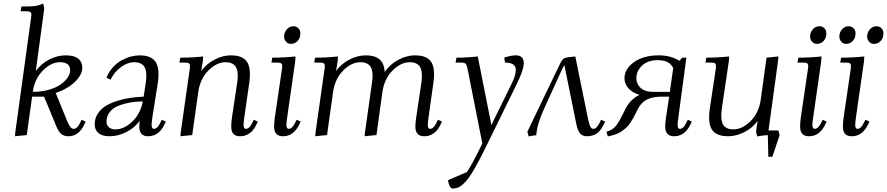

<svg xmlns="http://www.w3.org/2000/svg" viewBox="-20 -766 5031 1089"><path d="M64.9 6.8 66.9 -17.1 155.8 -662.1Q158.2 -681.6 158.2 -683.1Q158.2 -693.4 151.4 -697.8Q144.5 -702.1 127 -702.1H97.2L101.1 -729Q154.3 -729 176 -731.4Q197.8 -733.9 225.1 -746.1L231 -717.8L183.1 -363.8Q213.4 -404.8 259.5 -428.5Q305.7 -452.1 352.1 -452.1Q400.4 -452.1 423.6 -433.3Q446.8 -414.6 446.8 -380.9Q446.8 -342.8 405.8 -302.5Q364.7 -262.2 295.9 -238.8L360.8 -80.1Q371.1 -55.7 379.4 -45.4Q387.7 -35.2 397.9 -35.2Q417 -35.2 432.1 -64.9L442.9 -86.9L465.8 -76.2L455.1 -54.2Q423.8 6.8 369.1 6.8Q343.8 6.8 328.4 -5.1Q313 -17.1 299.8 -48.8L230 -217.8H162.1L131.8 0ZM166 -245.1Q215.3 -245.1 256.8 -256.8Q298.3 -268.6 324 -286.9Q349.6 -305.2 363.8 -326.2Q377.9 -347.2 377.9 -367.2Q377.9 -413.1 320.8 -413.1Q270 -413.1 223.4 -366.2Q176.8 -319.3 166 -245.1Z M517.1 -61Q517.1 -94.7 534.9 -121.8Q552.7 -148.9 580.6 -165.8Q608.4 -182.6 646.2 -194.3Q684.1 -206.1 720.5 -211.2Q756.8 -216.3 794.9 -217.8L805.7 -290Q810.1 -315.4 810.1 -334Q810.1 -358.9 804.2 -375.5Q798.3 -392.1 787.4 -399.9Q776.4 -407.7 765.6 -410.4Q754.9 -413.1 740.7 -413.1Q704.1 -413.1 666.7 -386.2Q629.4 -359.4 606.9 -314L584 -325.2Q596.7 -357.9 619.6 -383.5Q642.6 -409.2 669.2 -423.6Q695.8 -438 721.9 -445.1Q748 -452.1 772 -452.1Q824.7 -452.1 851.8 -427.5Q878.9 -402.8 878.9 -345.2Q878.9 -320.3 875 -294.9L844.7 -104Q839.8 -68.8 839.8 -58.1Q839.8 -35.2 853 -35.2Q871.6 -35.2 886.7 -64.9L897.9 -86.9L920.9 -76.2L909.7 -54.2Q878.4 6.8 819.8 6.8Q770 6.8 770 -47.9Q770 -60.5 772 -80.1Q742.2 -39.6 695.3 -16.4Q648.4 6.8 603 6.8Q557.6 6.8 537.4 -12Q517.1 -30.8 517.1 -61ZM584 -76.2Q584 -55.7 597.9 -43.9Q611.8 -32.2 634.8 -32.2Q684.1 -32.2 730.2 -76.4Q776.4 -120.6 790 -190.9Q764.6 -190.4 741.9 -188Q719.2 -185.5 688.7 -178Q658.2 -170.4 636.5 -158.9Q614.7 -147.5 599.4 -126Q584 -104.5 584 -76.2Z M997.6 -411.1 1002.4 -439Q1069.3 -439 1132.3 -445.8L1130.4 -418L1121.6 -363.8Q1151.9 -404.8 1198 -428.5Q1244.1 -452.1 1290.5 -452.1Q1343.3 -452.1 1370.4 -427.5Q1397.5 -402.8 1397.5 -345.2Q1397.5 -320.3 1393.6 -294.9L1366.2 -104Q1361.3 -68.8 1361.3 -58.1Q1361.3 -35.2 1374.5 -35.2Q1393.6 -35.2 1408.7 -64.9L1419.4 -86.9L1442.4 -76.2L1431.6 -54.2Q1400.4 6.8 1341.3 6.8Q1291.5 6.8 1291.5 -47.9Q1291.5 -71.8 1296.4 -105L1324.2 -290Q1328.6 -315.4 1328.6 -334Q1328.6 -358.9 1322.8 -375.5Q1316.9 -392.1 1305.9 -399.9Q1294.9 -407.7 1284.2 -410.4Q1273.4 -413.1 1259.3 -413.1Q1208.5 -413.1 1161.9 -366Q1115.2 -318.8 1104.5 -244.1L1070.3 0L1003.4 6.8L1005.4 -17.1L1054.7 -363.8Q1057.6 -380.9 1057.6 -391.1Q1057.6 -402.8 1051.3 -407Q1044.9 -411.1 1027.3 -411.1Z M1519.5 -411.1 1524.4 -439Q1593.3 -439 1656.2 -445.8L1654.3 -418L1609.4 -104Q1604.5 -68.8 1604.5 -58.1Q1604.5 -35.2 1617.2 -35.2Q1636.2 -35.2 1651.4 -64.9L1662.6 -86.9L1685.5 -76.2L1674.3 -54.2Q1643.1 6.8 1584.5 6.8Q1534.7 6.8 1534.7 -47.9Q1534.7 -71.8 1539.6 -105L1577.6 -363.8Q1580.6 -380.9 1580.6 -391.1Q1580.6 -402.8 1574.2 -407Q1567.9 -411.1 1550.3 -411.1ZM1591.3 -558.1Q1591.3 -581.5 1606.7 -599.4Q1622.1 -617.2 1644.5 -617.2Q1660.6 -617.2 1672.1 -606.2Q1683.6 -595.2 1683.6 -576.2Q1683.6 -551.3 1668.5 -534.2Q1653.3 -517.1 1629.4 -517.1Q1613.3 -517.1 1602.3 -529.8Q1591.3 -542.5 1591.3 -558.1Z M1762.2 -411.1 1767.1 -439Q1834 -439 1897 -445.8L1895 -418L1886.2 -363.8Q1916.5 -404.8 1962.6 -428.5Q2008.8 -452.1 2055.2 -452.1Q2104.5 -452.1 2131.6 -430.2Q2158.7 -408.2 2162.1 -357.9Q2194.8 -404.3 2241.7 -428.2Q2288.6 -452.1 2335 -452.1Q2387.7 -452.1 2414.8 -427.5Q2441.9 -402.8 2441.9 -345.2Q2441.9 -320.3 2438 -294.9L2411.1 -104Q2406.2 -68.8 2406.2 -58.1Q2406.2 -35.2 2418.9 -35.2Q2438 -35.2 2453.1 -64.9L2463.9 -86.9L2487.3 -76.2L2476.1 -54.2Q2444.8 6.8 2386.2 6.8Q2335.9 6.8 2335.9 -47.9Q2335.9 -68.4 2341.3 -105L2369.1 -290Q2373 -313 2373 -334Q2373 -358.9 2367.2 -375.5Q2361.3 -392.1 2350.3 -399.9Q2339.4 -407.7 2328.9 -410.4Q2318.4 -413.1 2304.2 -413.1Q2253.4 -413.1 2206.5 -366Q2159.7 -318.8 2148.9 -244.1L2115.2 0L2048.3 6.8L2050.3 -17.1L2088.9 -290Q2093.3 -324.2 2093.3 -334Q2093.3 -358.9 2087.4 -375.5Q2081.5 -392.1 2070.6 -399.9Q2059.6 -407.7 2048.8 -410.4Q2038.1 -413.1 2023.9 -413.1Q1973.1 -413.1 1926.5 -366Q1879.9 -318.8 1869.1 -244.1L1835 0L1768.1 6.8L1770 -17.1L1819.3 -363.8Q1822.3 -380.9 1822.3 -391.1Q1822.3 -402.8 1815.9 -407Q1809.6 -411.1 1792 -411.1Z M2521 255.9 2627.9 210Q2650.4 180.7 2715.8 47.9L2632.8 -371.1Q2627.9 -396 2621.8 -403.6Q2615.7 -411.1 2594.7 -411.1H2564L2568.8 -439Q2629.9 -439 2689.9 -445.8L2767.1 -57.1L2881.8 -291Q2905.8 -338.9 2905.8 -369.1Q2905.8 -411.1 2844.7 -411.1L2839.8 -439Q2877.4 -452.1 2906.7 -452.1Q2927.2 -452.1 2939 -441.2Q2950.7 -430.2 2950.7 -408.2Q2950.7 -368.2 2905.8 -278.8L2767.1 3.9Q2735.8 67.9 2716.1 106.9Q2696.3 146 2675.3 183.6Q2654.3 221.2 2639.9 240.7Q2625.5 260.3 2609.1 276.1Q2592.8 292 2578.1 297.6Q2563.5 303.2 2545.9 303.2Q2537.1 303.2 2529.8 287.8Q2522.5 272.5 2521 255.9Z M2971.2 -19 3153.3 -397.9Q3165.5 -423.8 3174.3 -431.4Q3183.1 -439 3207.5 -441.9L3243.2 -445.8L3315.4 -90.8Q3322.3 -57.6 3329.1 -46.4Q3335.9 -35.2 3344.2 -35.2Q3363.3 -35.2 3378.4 -64.9L3389.2 -86.9L3412.6 -76.2L3401.4 -54.2Q3383.3 -19 3360.6 -6.1Q3337.9 6.8 3308.6 6.8Q3283.7 6.8 3269.8 -9.5Q3255.9 -25.9 3248.5 -64L3181.2 -396Q3176.8 -390.6 3168.5 -374L3064.5 -146Q3026.4 -62 3021.5 1Q3003.4 2.4 2978.5 7.8Z M3419.9 -19Q3454.1 -27.8 3473.6 -52.5Q3493.2 -77.1 3523.9 -141.1Q3551.8 -201.2 3606.9 -228Q3566.9 -240.2 3544.4 -265.1Q3522 -290 3522 -321.8Q3522 -375.5 3576.4 -413.8Q3630.9 -452.1 3716.3 -452.1Q3784.7 -452.1 3834 -420.9L3849.1 -439H3873L3828.1 -104Q3823.2 -68.8 3823.2 -58.1Q3823.2 -35.2 3835.9 -35.2Q3855 -35.2 3870.1 -64.9L3881.3 -86.9L3904.3 -76.2L3893.1 -54.2Q3861.8 6.8 3803.2 6.8Q3752.9 6.8 3752.9 -47.9Q3752.9 -68.4 3758.3 -105L3775.4 -217.8H3736.3Q3694.3 -217.8 3666.7 -208.5Q3639.2 -199.2 3622.6 -182.1Q3606 -165 3591.3 -134.8Q3580.1 -111.8 3574 -100.6Q3567.9 -89.4 3556.4 -71.5Q3544.9 -53.7 3534.4 -43.9Q3523.9 -34.2 3508.1 -22.7Q3492.2 -11.2 3472.4 -4.2Q3452.6 2.9 3427.2 7.8ZM3589.4 -323.2Q3589.4 -290.5 3613 -267.8Q3636.7 -245.1 3683.1 -245.1H3779.3L3798.3 -379.9Q3777.3 -424.8 3711.9 -424.8Q3652.8 -424.8 3621.1 -393.6Q3589.4 -362.3 3589.4 -323.2Z M3981 -411.1 3985.8 -439Q4052.7 -439 4115.7 -445.8L4113.8 -418L4074.7 -154.8Q4070.8 -124.5 4070.8 -110.8Q4070.8 -85.9 4076.7 -69.3Q4082.5 -52.7 4093.5 -45.2Q4104.5 -37.6 4115 -34.9Q4125.5 -32.2 4139.6 -32.2Q4190.9 -32.2 4237.8 -79.6Q4284.7 -127 4294.9 -201.2L4327.6 -439L4395 -445.8L4393.1 -421.9L4338.9 -25.9H4395L4401.9 0L4360.8 123H4337.9L4335 0Q4304.7 2 4274.9 7.8L4268.1 -19L4276.9 -80.1Q4247.1 -39.1 4200.9 -16.1Q4154.8 6.8 4108.9 6.8Q4056.2 6.8 4029.1 -17.8Q4002 -42.5 4002 -100.1Q4002 -124.5 4005.9 -149.9L4038.1 -363.8Q4041 -380.9 4041 -391.1Q4041 -402.8 4034.7 -407Q4028.3 -411.1 4010.7 -411.1Z M4502.9 -411.1 4507.8 -439Q4576.7 -439 4639.6 -445.8L4637.7 -418L4592.8 -104Q4587.9 -68.8 4587.9 -58.1Q4587.9 -35.2 4600.6 -35.2Q4619.6 -35.2 4634.8 -64.9L4646 -86.9L4668.9 -76.2L4657.7 -54.2Q4626.5 6.8 4567.9 6.8Q4518.1 6.8 4518.1 -47.9Q4518.1 -71.8 4522.9 -105L4561 -363.8Q4564 -380.9 4564 -391.1Q4564 -402.8 4557.6 -407Q4551.3 -411.1 4533.7 -411.1ZM4574.7 -558.1Q4574.7 -581.5 4590.1 -599.4Q4605.5 -617.2 4627.9 -617.2Q4644 -617.2 4655.5 -606.2Q4667 -595.2 4667 -576.2Q4667 -551.3 4651.9 -534.2Q4636.7 -517.1 4612.8 -517.1Q4596.7 -517.1 4585.7 -529.8Q4574.7 -542.5 4574.7 -558.1Z M4740.7 -558.1Q4740.7 -582 4755.9 -599.6Q4771 -617.2 4793.5 -617.2Q4809.6 -617.2 4821 -606.2Q4832.5 -595.2 4832.5 -576.2Q4832.5 -551.3 4817.4 -534.2Q4802.2 -517.1 4778.3 -517.1Q4762.2 -517.1 4751.5 -529.8Q4740.7 -542.5 4740.7 -558.1ZM4745.6 -411.1 4750.5 -439Q4819.3 -439 4882.3 -445.8L4880.4 -418L4835.4 -104Q4830.6 -68.8 4830.6 -58.1Q4830.6 -35.2 4843.3 -35.2Q4862.3 -35.2 4877.4 -64.9L4888.7 -86.9L4911.6 -76.2L4900.4 -54.2Q4869.1 6.8 4810.5 6.8Q4760.7 6.8 4760.7 -47.9Q4760.7 -71.8 4765.6 -105L4803.7 -363.8Q4806.6 -380.9 4806.6 -391.1Q4806.6 -402.8 4800.3 -407Q4793.9 -411.1 4776.4 -411.1ZM4898.4 -558.1Q4898.4 -581.5 4913.8 -599.4Q4929.2 -617.2 4951.7 -617.2Q4967.8 -617.2 4979.2 -606.2Q4990.7 -595.2 4990.7 -576.2Q4990.7 -551.3 4975.6 -534.2Q4960.4 -517.1 4936.5 -517.1Q4920.4 -517.1 4909.4 -529.8Q4898.4 -542.5 4898.4 -558.1Z"/></svg>

Font: Dihjauti
Style: Italic
Weight: 400
Italic angle: -9°
Designer: T. Christopher White
Version: Version 3.0.0